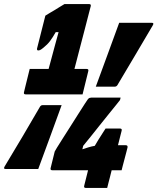

<svg xmlns="http://www.w3.org/2000/svg" viewBox="-68 -822 774 944"><path d="M403 -396Q432 -475 461 -554Q490 -633 518 -710H678Q691 -710 683 -697Q640 -623 596 -549.5Q552 -476 509 -403Q504 -396 497 -396ZM459 102H354Q343 102 346 91L365 15H189Q178 15 181 4L201 -77Q201 -78 212 -96Q223 -114 241 -142Q259 -170 279.5 -202.5Q300 -235 318.5 -264Q337 -293 349.5 -312.5Q362 -332 364 -334Q368 -339 372 -340.5Q376 -342 380 -342H525L522 -330Q519 -326 504.5 -308Q490 -290 468.5 -263.5Q447 -237 423.5 -207.5Q400 -178 378.5 -151Q357 -124 341 -105L337 -88Q352 -93 366.5 -97.5Q381 -102 398 -105Q404 -116 415.5 -134.5Q427 -153 437.5 -169Q448 -185 451 -190H522Q533 -190 530 -179L512 -108H550Q561 -108 559 -97Q558 -93 554 -77Q550 -61 544.5 -41Q539 -21 535 -5Q531 11 530 15H481L472 51Q470 58 465.5 76Q461 94 459 102ZM235 -305Q207 -227 178 -148.5Q149 -70 120 9H-40Q-53 9 -45 -4Q44 -151 129 -298Q134 -305 141 -305ZM78 -483H171Q176 -501 184.5 -533Q193 -565 202.5 -600Q212 -635 220 -664H206Q190 -636 177.5 -619.5Q165 -603 145 -587Q134 -578 129 -576Q124 -574 120 -574Q113 -574 114 -583L155 -745Q166 -752 177 -758.5Q188 -765 200 -772Q213 -780 225 -787.5Q237 -795 249 -802H370Q381 -802 378 -791Q377 -788 369 -756.5Q361 -725 348.5 -677Q336 -629 322.5 -577.5Q309 -526 298 -483H358Q369 -483 366 -472Q365 -468 361 -451.5Q357 -435 352 -415Q347 -395 343 -378.5Q339 -362 338 -358H58Q47 -358 50 -369Q52 -376 57 -398Q62 -420 68.5 -444.5Q75 -469 78 -483Z"/></svg>

Font: Recursive Mn Lnr St Blk
Style: Italic
Weight: 900
Italic angle: -15°
Monospace: yes
Version: Version 1.079;hotconv 1.0.112;makeotfexe 2.5.65598; ttfautoh